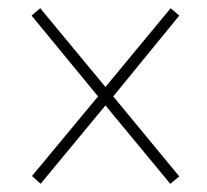

<svg xmlns="http://www.w3.org/2000/svg" viewBox="-20 -596 505 468"><path d="M79 -148 58 -167 219 -361 57 -558 78 -576 237 -384 396 -576 417 -558 256 -361 417 -166 395 -148 237 -339Z"/></svg>

Font: Noto Serif Lao Condensed Thin
Style: Regular
Weight: 100
Width: 3
Designer: Monotype Design Team
Foundry: Monotype Imaging Inc.
Version: Version 2.003; ttfautohint (v1.8.4.7-5d5b)